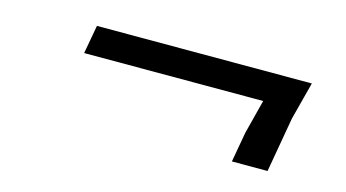

<svg xmlns="http://www.w3.org/2000/svg" viewBox="-44 -530 937 520"><g transform="rotate(15 425.0 -270.0)"><path d="M779 -400 751.5 -294.5 724.5 -140H624.5L639.5 -224.5L664 -320H162L176.5 -400Z"/></g></svg>

Font: B612
Style: Italic
Weight: 400
Italic angle: -10°
Designer: Nicolas Chauveau, Thomas Paillot, Jonathan Favre-Lamarine, Jean-Luc Vinot
Foundry: AIRBUS
Version: Version 1.008